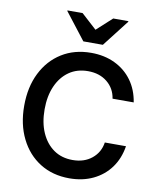

<svg xmlns="http://www.w3.org/2000/svg" viewBox="-96 -965 855 1050"><g transform="rotate(10 331.0 -440.0)"><path d="M361.7 11.7Q268.3 11.7 198.3 -32.1Q128.3 -75.8 89.2 -154.6Q50 -233.3 50 -336.7Q50 -440.8 89.2 -519.2Q128.3 -597.5 198.3 -641.2Q268.3 -685 361.7 -685Q435 -685 493.3 -657.1Q551.7 -629.2 588.8 -578.3Q625.8 -527.5 636.7 -458.3H519.2Q510.8 -514.2 468.3 -548.8Q425.8 -583.3 361.7 -583.3Q300.8 -583.3 256.7 -552.5Q212.5 -521.7 187.9 -466.3Q163.3 -410.8 163.3 -336.7Q163.3 -262.5 187.9 -207.1Q212.5 -151.7 256.7 -120.8Q300.8 -90 361.7 -90Q425.8 -90 468.3 -124.6Q510.8 -159.2 519.2 -215H636.7Q625.8 -145.8 588.8 -95Q551.7 -44.2 493.3 -16.2Q435 11.7 361.7 11.7ZM307.5 -739.2 192.5 -887.5V-890.8H276.7L361.7 -813.3L446.7 -890.8H530.8V-887.5L415.8 -739.2Z"/></g></svg>

Font: Funnel Sans Medium
Style: Regular
Weight: 500
Version: Version 1.000; Beta; Release 5; Build 24; ttfautohint (v1.8.